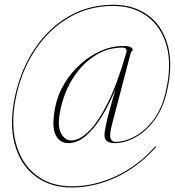

<svg xmlns="http://www.w3.org/2000/svg" viewBox="-20 -694 753 827"><path d="M473.5 -77.5Q430 -77.5 430 -111Q430 -129.5 440.5 -174.5Q451 -219.5 478 -311.5Q450 -243 417.2 -190.2Q384.5 -137.5 348.2 -107.5Q312 -77.5 274 -77.5Q236.5 -77.5 219 -113.8Q201.5 -150 218.5 -235.5Q229.5 -288.5 258.2 -335.5Q287 -382.5 327.8 -418.8Q368.5 -455 415.5 -475.5Q462.5 -496 509 -496Q534 -496 542.8 -490.8Q551.5 -485.5 551.5 -480.5Q551.5 -476 547.8 -472.8Q544 -469.5 543 -465.5L463 -160.5Q450.5 -113.5 456.2 -98.2Q462 -83 476 -83Q518 -83 562.2 -107.2Q606.5 -131.5 642 -179.2Q677.5 -227 693.5 -297.5Q721 -414 697.5 -497Q674 -580 613.2 -624.2Q552.5 -668.5 467 -668.5Q364 -668.5 279.2 -619.5Q194.5 -570.5 136 -485.2Q77.5 -400 52.5 -292Q24.5 -172.5 47.2 -82.2Q70 8 133.2 58.2Q196.5 108.5 289.5 108.5Q386 108.5 479.5 64.8Q573 21 647 -61.5Q650 -64.5 651.5 -62.5Q653 -61 650.5 -58.5Q572 27.5 478.8 70.5Q385.5 113.5 288 113.5Q195.5 113.5 131 64Q66.5 14.5 42.5 -76.5Q18.5 -167.5 47.5 -292Q73.5 -402 132.2 -488.2Q191 -574.5 276.8 -624Q362.5 -673.5 468.5 -673.5Q555 -673.5 616.8 -629Q678.5 -584.5 702.2 -500.2Q726 -416 698.5 -297.5Q681.5 -225.5 645.2 -176.5Q609 -127.5 563.2 -102.5Q517.5 -77.5 473.5 -77.5ZM241 -225Q225.5 -154.5 242 -121.8Q258.5 -89 287.5 -89Q321.5 -89 361.8 -128Q402 -167 443.8 -250Q485.5 -333 523.5 -465.5Q531 -489 507 -489Q444.5 -489 390.2 -455Q336 -421 297 -361.5Q258 -302 241 -225Z"/></svg>

Font: Fraunces 144pt Thin
Style: Italic
Weight: 100
Italic angle: -16°
Version: Version 1.000;[b76b70a41]